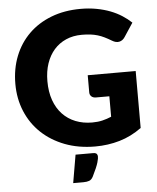

<svg xmlns="http://www.w3.org/2000/svg" viewBox="-61 -787 844 1033"><g transform="rotate(-5 361.0 -271.0)"><path d="M420.5 -377.5H679.5V-70Q623.5 -29 560.2 -10.5Q497 8 428 8Q338 8 264.2 -20.2Q190.5 -48.5 138 -98.2Q85.5 -148 57 -216.2Q28.5 -284.5 28.5 -364.5Q28.5 -446 55.5 -514.2Q82.5 -582.5 132.8 -632Q183 -681.5 254.2 -709Q325.5 -736.5 413.5 -736.5Q459 -736.5 499 -729Q539 -721.5 572.8 -708.5Q606.5 -695.5 634.5 -677.5Q662.5 -659.5 684.5 -638.5L635.5 -564Q624 -546.5 605.8 -542.5Q587.5 -538.5 566.5 -551.5Q546.5 -563.5 528.8 -572.2Q511 -581 492.5 -586.5Q474 -592 453.5 -594.5Q433 -597 407.5 -597Q360 -597 322 -580.2Q284 -563.5 257.2 -533Q230.5 -502.5 216 -459.8Q201.5 -417 201.5 -364.5Q201.5 -306.5 217.5 -261.5Q233.5 -216.5 262.8 -185.5Q292 -154.5 332.8 -138.2Q373.5 -122 423 -122Q453.5 -122 478.2 -128Q503 -134 526.5 -144V-254.5H454.5Q438.5 -254.5 429.5 -263Q420.5 -271.5 420.5 -284.5ZM413 42.5Q421 42.5 426 44.5Q431 46.5 433.2 49.8Q435.5 53 436.2 56.5Q437 60 437 63Q437 67.5 436 75Q435 82.5 431.2 95Q427.5 107.5 420 125.2Q412.5 143 400 168Q391.5 184.5 379 189.2Q366.5 194 347 194H292L318 42.5Z"/></g></svg>

Font: Lato ExtraBold
Style: Regular
Weight: 800
Designer: Lukasz Dziedzic with Adam Twardoch and Botio Nikoltchev
Foundry: tyPoland Lukasz Dziedzic
Version: Version 2.015; 2015-08-06; http://www.latofonts.com/